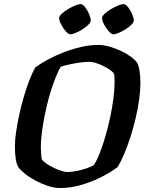

<svg xmlns="http://www.w3.org/2000/svg" viewBox="-20 -946 736 966"><path d="M282.5 0Q252.5 0 219.2 -11.2Q186 -22.5 155.8 -39Q125.5 -55.5 103 -74Q80.5 -92.5 71.5 -106.5Q63 -122 59 -146.5Q55 -171 55 -210.5Q55 -240.5 60.8 -281.2Q66.5 -322 76.8 -368.2Q87 -414.5 100 -459.5Q113 -504.5 128 -543Q143 -581.5 158.5 -607.5Q185 -627 221.8 -646.8Q258.5 -666.5 301 -683Q343.5 -699.5 388.2 -709.8Q433 -720 475.5 -720Q499.5 -720 528.8 -712Q558 -704 586.2 -691Q614.5 -678 637.2 -661.5Q660 -645 671 -629Q679 -610.5 682.8 -584.8Q686.5 -559 686.5 -528Q686.5 -491 680.2 -445.8Q674 -400.5 662.8 -352.5Q651.5 -304.5 636.8 -258.2Q622 -212 605.2 -172.2Q588.5 -132.5 571 -105Q541.5 -82 494.2 -57.5Q447 -33 392 -16.5Q337 0 282.5 0ZM319.5 -80.5Q341 -80.5 367.2 -86Q393.5 -91.5 416.8 -99.5Q440 -107.5 452 -115Q468 -140 483 -178.5Q498 -217 511.2 -263.2Q524.5 -309.5 534.8 -357.8Q545 -406 550.8 -451Q556.5 -496 556.5 -531.5Q556.5 -544 556 -555Q555.5 -566 554 -574Q551 -581.5 537.2 -591.8Q523.5 -602 504.2 -612Q485 -622 464.8 -628.5Q444.5 -635 429 -635Q407.5 -635 381.2 -631.2Q355 -627.5 330 -622Q305 -616.5 285.5 -610Q267 -577.5 248.8 -526.8Q230.5 -476 216.5 -417.8Q202.5 -359.5 194 -303.8Q185.5 -248 185.5 -205Q185.5 -188 186.8 -172.5Q188 -157 190.5 -144.5Q196 -135 212 -124Q228 -113 248 -103Q268 -93 287.5 -86.8Q307 -80.5 319.5 -80.5ZM550.5 -773.5Q540.5 -773.5 527.2 -788.2Q514 -803 503.8 -822.5Q493.5 -842 493.5 -855Q493.5 -864.5 506.5 -876.8Q519.5 -889 538 -900Q556.5 -911 574 -918.2Q591.5 -925.5 601 -925.5Q612 -925.5 624 -910.5Q636 -895.5 644.5 -876Q653 -856.5 653 -843Q653 -833.5 641 -821.5Q629 -809.5 612 -798.8Q595 -788 578 -780.8Q561 -773.5 550.5 -773.5ZM334.5 -773.5Q324.5 -773.5 311.2 -788.2Q298 -803 287.8 -822.5Q277.5 -842 277.5 -855Q277.5 -864.5 290.5 -876.8Q303.5 -889 322 -900Q340.5 -911 358.2 -918.2Q376 -925.5 385.5 -925.5Q396 -925.5 407.8 -910.5Q419.5 -895.5 428 -876Q436.5 -856.5 436.5 -843Q436.5 -833.5 424.5 -821.5Q412.5 -809.5 395.5 -798.8Q378.5 -788 361.5 -780.8Q344.5 -773.5 334.5 -773.5Z"/></svg>

Font: Texturina Medium
Style: Italic
Weight: 500
Italic angle: -11°
Designer: Guillermo Torres Carreño
Foundry: Omnibus-Type
Version: Version 1.002